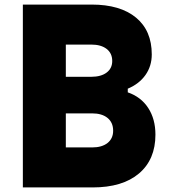

<svg xmlns="http://www.w3.org/2000/svg" viewBox="-20 -820 740 840"><path d="M80 0V-800H381Q506 -800 575 -743Q644 -686 644 -582Q644 -531 616.5 -492Q589 -453 539 -432V-416Q597 -396 628.5 -347.5Q660 -299 660 -231Q660 -122 588 -61Q516 0 385 0ZM268 -484H379Q422 -484 446.5 -502.5Q471 -521 471 -553Q471 -587 446.5 -606Q422 -625 379 -625H268ZM268 -175H383Q426 -175 450.5 -194.5Q475 -214 475 -248Q475 -284 450.5 -304Q426 -324 383 -324H268Z"/></svg>

Font: Martian Mono ExtraBold
Style: Regular
Weight: 800
Monospace: yes
Designer: Roman Shamin
Foundry: Evil Martians
Version: Version 1.000; ttfautohint (v1.8.4.7-5d5b)